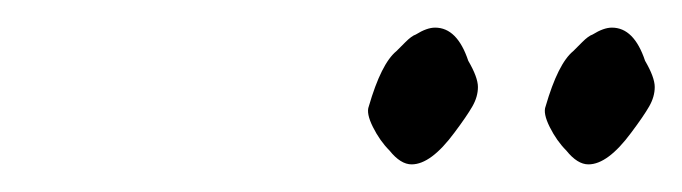

<svg xmlns="http://www.w3.org/2000/svg" viewBox="-20 -559 494 139"><path d="M247 -482Q256 -513 267 -522Q269 -524 273.5 -528.5Q278 -533 281 -534Q289 -539 295 -539Q311 -539 319 -515Q326 -503 326 -496Q326 -489 322 -482Q318 -475 309 -463Q292 -440 278 -440Q270 -440 262 -450Q255 -457 250 -467Q245 -477 247 -482ZM375 -482Q384 -513 395 -522Q397 -524 401.5 -528.5Q406 -533 409 -534Q417 -539 423 -539Q439 -539 447 -515Q454 -503 454 -496Q454 -489 450 -482Q446 -475 437 -463Q420 -440 406 -440Q398 -440 390 -450Q383 -457 378 -467Q373 -477 375 -482Z"/></svg>

Font: Caveat
Style: Regular
Weight: 400
Designer: Pablo Impallari
Foundry: Pablo Impallari
Version: Version 1.500; ttfautohint (v1.6)